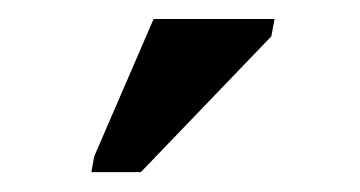

<svg xmlns="http://www.w3.org/2000/svg" viewBox="-20 -756 373 199"><path d="M261.2 -718.3 126 -577.6H74.7L77.6 -593.8L139.2 -736.3H264.6Z"/></svg>

Font: Arimo
Style: Italic
Weight: 400
Italic angle: -12°
Designer: Steve Matteson
Foundry: Monotype Imaging Inc.
Version: Version 1.33